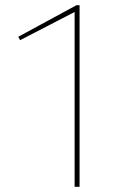

<svg xmlns="http://www.w3.org/2000/svg" viewBox="-20 -714 460 736"><path d="M266 2V-668L57 -560L50 -573L273 -694H285V2Z"/></svg>

Font: Cantarell Thin
Style: Regular
Weight: 100
Designer: Dave Crossland, Nikolaus Waxweiler, Florian Fecher, Jacques Le Bailly, Eben Sorkin, Alexei Vanyashin, Alexios Zavras, Em
Version: Version 0.303